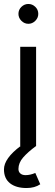

<svg xmlns="http://www.w3.org/2000/svg" viewBox="-27 -736 279 968"><path d="M75 -500H155V0Q114 30 90 57.5Q66 85 66 116Q66 130 75.5 138.5Q85 147 102 147Q125 147 151 136L176 193Q148 212 107 212Q54 212 23.5 188Q-7 164 -7 118Q-7 63 77 0H75ZM116 -716Q136 -716 151 -701.5Q166 -687 166 -666Q166 -646 151 -631Q136 -616 116 -616Q96 -616 81 -631Q66 -646 66 -666Q66 -687 81 -701.5Q96 -716 116 -716Z"/></svg>

Font: Oak Sans
Style: Regular
Weight: 400
Designer: Erik Kennedy, Walven
Foundry: Erik Kennedy, Walven
Version: Version 1.000